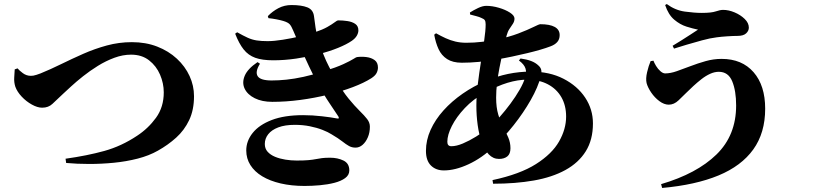

<svg xmlns="http://www.w3.org/2000/svg" viewBox="-20 -849 4040 952"><path d="M305 -62Q412 -77 497 -100.5Q582 -124 660 -176Q715 -212 753.5 -265Q792 -318 792 -391Q792 -436 773.5 -479Q755 -522 719 -550Q683 -578 630 -578Q589 -578 547 -562.5Q505 -547 465.5 -522.5Q426 -498 392 -471Q358 -444 332.5 -420.5Q307 -397 293 -384Q260 -353 240 -334Q220 -315 189 -315Q166 -315 138 -330.5Q110 -346 87.5 -370Q65 -394 56 -419Q49 -441 50.5 -464Q52 -487 53 -505L67 -510Q75 -500 93 -486.5Q111 -473 133 -473Q139 -473 145.5 -474Q152 -475 161 -478Q170 -481 181 -485Q230 -505 283 -531Q336 -557 392.5 -582Q449 -607 509.5 -623.5Q570 -640 634 -640Q703 -640 759.5 -618Q816 -596 857 -558Q898 -520 920 -472Q942 -424 942 -372Q942 -304 918 -253.5Q894 -203 853.5 -166.5Q813 -130 763 -102Q719 -77 662.5 -62.5Q606 -48 544.5 -42Q483 -36 422.5 -36Q362 -36 308 -41Z M1490 73Q1425 73 1371.5 60.5Q1318 48 1280 25Q1242 2 1221.5 -30.5Q1201 -63 1201 -103Q1201 -150 1233 -190Q1265 -230 1327.5 -254Q1390 -278 1483 -278Q1529 -278 1576.5 -272.5Q1624 -267 1649 -262Q1658 -260 1659.5 -262.5Q1661 -265 1658 -271Q1642 -296 1614 -337Q1586 -378 1554 -437Q1535 -472 1512.5 -519.5Q1490 -567 1469.5 -614.5Q1449 -662 1434 -697Q1425 -719 1416.5 -728.5Q1408 -738 1385 -745Q1372 -749 1351.5 -753Q1331 -757 1311 -759L1308 -769Q1331 -793 1360.5 -808.5Q1390 -824 1425 -824Q1475 -824 1504 -812.5Q1533 -801 1537 -768Q1539 -757 1541.5 -735Q1544 -713 1548.5 -689.5Q1553 -666 1559 -648Q1573 -606 1585 -576Q1597 -546 1611 -519Q1625 -492 1644 -457Q1678 -397 1708.5 -360Q1739 -323 1763 -299.5Q1787 -276 1800.5 -258.5Q1814 -241 1814 -221Q1814 -192 1804 -168.5Q1794 -145 1778 -131Q1762 -117 1743 -117Q1725 -117 1710.5 -125Q1696 -133 1677 -148Q1658 -163 1624 -183Q1607 -194 1579 -205Q1551 -216 1516 -223Q1481 -230 1442 -230Q1393 -230 1360 -217.5Q1327 -205 1310 -183.5Q1293 -162 1293 -135Q1293 -112 1307 -96.5Q1321 -81 1344 -71.5Q1367 -62 1395 -57.5Q1423 -53 1451 -53Q1488 -53 1509.5 -55Q1531 -57 1546 -60Q1561 -63 1576.5 -65Q1592 -67 1617 -67Q1654 -67 1683 -53Q1712 -39 1712 -4Q1712 19 1691.5 34Q1671 49 1638 57.5Q1605 66 1566 69.5Q1527 73 1490 73ZM1330 -344Q1279 -344 1243 -362Q1207 -380 1193 -409.5Q1179 -439 1193.5 -473.5Q1208 -508 1257 -541L1269 -533Q1244 -493 1257.5 -471.5Q1271 -450 1327 -450Q1361 -450 1400 -454Q1439 -458 1485 -468Q1531 -478 1584 -495Q1648 -515 1682.5 -531Q1717 -547 1732 -556.5Q1747 -566 1750 -566Q1773 -569 1797 -566Q1821 -563 1837.5 -551Q1854 -539 1854 -514Q1854 -501 1847.5 -487.5Q1841 -474 1821 -461Q1785 -438 1729.5 -417Q1674 -396 1607 -379.5Q1540 -363 1469 -353.5Q1398 -344 1330 -344ZM1335 -550Q1280 -550 1245.5 -562.5Q1211 -575 1188 -604Q1165 -633 1146 -682L1156 -689Q1186 -672 1208 -662Q1230 -652 1253 -648.5Q1276 -645 1307 -645Q1339 -645 1382.5 -652Q1426 -659 1469 -669Q1512 -679 1541 -689Q1580 -702 1603.5 -715.5Q1627 -729 1639.5 -738.5Q1652 -748 1656 -748Q1680 -748 1703 -744.5Q1726 -741 1741.5 -730.5Q1757 -720 1757 -698Q1757 -686 1749.5 -672.5Q1742 -659 1725 -647Q1699 -629 1656 -611.5Q1613 -594 1559.5 -580.5Q1506 -567 1448.5 -558.5Q1391 -550 1335 -550Z M2422 44Q2558 15 2637.5 -35.5Q2717 -86 2752 -147.5Q2787 -209 2787 -271Q2787 -326 2763.5 -367Q2740 -408 2696.5 -431Q2653 -454 2594 -454Q2548 -454 2496.5 -438.5Q2445 -423 2382 -388Q2326 -357 2284.5 -313Q2243 -269 2220.5 -224.5Q2198 -180 2198 -146Q2198 -135 2203 -129.5Q2208 -124 2218 -124Q2243 -124 2275 -137.5Q2307 -151 2341 -172Q2375 -193 2404 -217Q2430 -238 2457.5 -269Q2485 -300 2511 -335Q2537 -370 2556.5 -404Q2576 -438 2584 -465Q2592 -489 2585.5 -509.5Q2579 -530 2553 -549L2561 -559Q2591 -555 2613.5 -546.5Q2636 -538 2651 -523Q2662 -513 2664 -500Q2666 -487 2662 -472Q2648 -417 2611.5 -353Q2575 -289 2527 -228.5Q2479 -168 2429 -122Q2369 -65 2303 -34.5Q2237 -4 2181 -4Q2141 -4 2116.5 -28.5Q2092 -53 2092 -101Q2092 -154 2115 -205Q2138 -256 2179 -301.5Q2220 -347 2274 -384.5Q2328 -422 2390 -448Q2444 -471 2499.5 -482.5Q2555 -494 2612 -494Q2705 -494 2774 -458.5Q2843 -423 2881.5 -365Q2920 -307 2920 -237Q2920 -156 2884.5 -99Q2849 -42 2783.5 -6Q2718 30 2627 46Q2536 62 2425 62ZM2454 -61Q2425 -61 2403.5 -83.5Q2382 -106 2368.5 -144Q2355 -182 2348.5 -229Q2342 -276 2342 -325Q2342 -373 2349 -430.5Q2356 -488 2365 -545Q2374 -602 2381 -650Q2388 -698 2388 -728Q2388 -742 2384 -748.5Q2380 -755 2367 -760Q2357 -765 2341.5 -769Q2326 -773 2311 -777L2310 -787Q2327 -798 2350 -809Q2373 -820 2391 -820Q2421 -820 2453.5 -810.5Q2486 -801 2508.5 -786.5Q2531 -772 2531 -757Q2531 -743 2523 -731Q2515 -719 2506 -705.5Q2497 -692 2492 -673Q2482 -633 2473 -592.5Q2464 -552 2456.5 -513Q2449 -474 2444.5 -437Q2440 -400 2440 -365Q2440 -316 2450.5 -281Q2461 -246 2475.5 -218.5Q2490 -191 2500.5 -166.5Q2511 -142 2511 -114Q2511 -86 2495.5 -73.5Q2480 -61 2454 -61ZM2270 -538Q2225 -538 2197 -556Q2169 -574 2154.5 -605.5Q2140 -637 2133 -677L2142 -684Q2167 -670 2190 -659.5Q2213 -649 2238 -643Q2263 -637 2292 -637Q2331 -637 2368.5 -641.5Q2406 -646 2438 -652Q2503 -665 2550 -683Q2597 -701 2625 -715Q2653 -729 2659 -729Q2706 -729 2730.5 -715.5Q2755 -702 2755 -675Q2755 -654 2743 -640.5Q2731 -627 2709 -619Q2688 -611 2659 -602.5Q2630 -594 2594.5 -585.5Q2559 -577 2519 -568.5Q2479 -560 2436 -553Q2396 -546 2353 -542Q2310 -538 2270 -538Z M3258 64Q3435 12 3532.5 -83Q3630 -178 3630 -326Q3630 -399 3610.5 -446Q3591 -493 3544 -493Q3523 -493 3501 -483Q3479 -473 3458 -456.5Q3437 -440 3418 -422.5Q3399 -405 3384 -390Q3367 -373 3344.5 -351.5Q3322 -330 3296 -330Q3273 -330 3249.5 -347.5Q3226 -365 3209 -390Q3192 -415 3186 -437Q3181 -459 3188.5 -491Q3196 -523 3206 -546L3220 -548Q3224 -537 3233 -522Q3242 -507 3254.5 -496Q3267 -485 3278 -485Q3304 -485 3335.5 -496Q3367 -507 3403.5 -521Q3440 -535 3479 -546Q3518 -557 3558 -557Q3659 -557 3716.5 -491Q3774 -425 3774 -310Q3774 -190 3715 -108Q3656 -26 3542.5 21Q3429 68 3263 83ZM3315 -622Q3335 -634 3359 -649Q3383 -664 3405 -678.5Q3427 -693 3441 -702Q3416 -707 3384 -717Q3352 -727 3323 -751.5Q3294 -776 3278 -824L3286 -829Q3328 -798 3376 -791.5Q3424 -785 3460 -785Q3507 -785 3529 -792.5Q3551 -800 3565 -800Q3593 -800 3622.5 -787.5Q3652 -775 3672.5 -755Q3693 -735 3693 -712Q3693 -696 3679.5 -683.5Q3666 -671 3637 -671Q3618 -671 3587 -669Q3556 -667 3534 -664Q3501 -660 3461 -649Q3421 -638 3383.5 -627Q3346 -616 3322 -608Z"/></svg>

Font: Noto Serif JP Black
Style: Regular
Weight: 900
Designer: Ryoko NISHIZUKA 西塚涼子 (kana & ideographs); Frank Grießhammer (Latin, Greek & Cyrillic); Wenlong ZHANG 张文龙 (bopomofo); San
Foundry: Adobe
Version: Version 2.003-H1;hotconv 1.1.1;makeotfexe 2.6.0